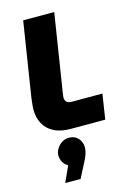

<svg xmlns="http://www.w3.org/2000/svg" viewBox="-146 -771 786 1147"><g transform="rotate(-15 247.0 -198.0)"><path d="M224 0Q162 0 120.5 -22Q79 -44 59 -82Q39 -120 39 -168Q39 -186 42 -208.5Q45 -231 46 -243L118 -700H310L235 -224Q234 -215 232.5 -206.5Q231 -198 231 -192Q231 -175 241 -165Q251 -155 273 -155H462L438 0ZM109 304 154 205Q134 196 123 176Q112 156 112 136Q112 113 124.5 93Q137 73 156.5 60.5Q176 48 199 48Q236 48 257 72Q278 96 278 128Q278 146 271 167.5Q264 189 251 213L204 304Z"/></g></svg>

Font: MuseoModerno Thin ExtraBold
Style: Italic
Weight: 800
Italic angle: -9°
Version: Version 1.003